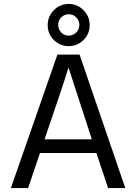

<svg xmlns="http://www.w3.org/2000/svg" viewBox="-20 -950 688 970"><path d="M327.5 -878Q305 -878 289.5 -862.5Q274 -847 274 -824.5Q274 -802 289.5 -786Q305 -770 327 -770Q349 -770 365 -786Q381 -802 381 -824Q381 -846 365.5 -862Q350 -878 327.5 -878ZM402 -898.5Q433 -867 433 -823Q433 -779 402 -748Q371 -717 327 -717Q283 -717 252 -748Q221 -779 221 -823Q221 -867 252 -898.5Q283 -930 327 -930Q371 -930 402 -898.5ZM122 0H35L270 -674H382L613 0H526L467 -177H182ZM326 -609Q312 -558 205 -246H444Z"/></svg>

Font: Hind Colombo
Style: Regular
Weight: 400
Designer: Jyotish Sonowal, Aditi Pimprikar
Foundry: Indian Type Foundry
Version: Version 1.000;PS 1.0;hotconv 1.0.86;makeotf.lib2.5.63406; tt